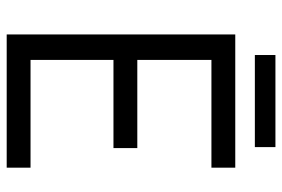

<svg xmlns="http://www.w3.org/2000/svg" viewBox="-158 -706 863 588"><g transform="rotate(90 274.0 -411.5)"><path d="M493 -700V-627H163V-400H433V-327H163V-73H493V0H85V-700ZM430 -823V-760H148V-823Z"/></g></svg>

Font: MedMera Sans
Style: Regular
Weight: 400
Designer: Kasper Nordkvist
Foundry: UNCUT.wtf
Version: Version 1.300